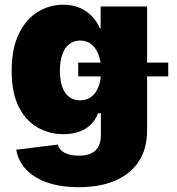

<svg xmlns="http://www.w3.org/2000/svg" viewBox="-20 -568 740 803"><path d="M310.1 214.8Q233.4 214.8 177.5 195.3Q121.6 175.8 88.6 140.4Q55.7 105 47.9 58.1L222.2 36.6Q225.1 50.8 236.6 61.3Q248 71.8 266.6 77.4Q285.2 83 309.6 83Q356 83 378.9 61.5Q401.9 40 401.9 -3.4V-94.2H389.6Q379.4 -65.9 359.1 -46.4Q338.9 -26.9 310.3 -16.8Q281.7 -6.8 245.1 -6.8Q185.5 -6.8 136.5 -35.2Q87.4 -63.5 58.1 -121.8Q28.8 -180.2 28.8 -271Q28.8 -366.2 59.3 -427.7Q89.8 -489.3 138.9 -518.8Q188 -548.3 244.1 -548.3Q283.2 -548.3 313.5 -535.2Q343.8 -522 365 -499.5Q386.2 -477.1 397.5 -449.7H400.9V-541H595.2V-23.4Q595.2 55.2 559.8 108.2Q524.4 161.1 460.7 188Q397 214.8 310.1 214.8ZM314.9 -148.4Q342.3 -148.4 361.8 -163.1Q381.3 -177.7 392.1 -205.6Q402.8 -233.4 402.8 -272Q402.8 -311 392.1 -339.4Q381.3 -367.7 361.8 -383.1Q342.3 -398.4 314.9 -398.4Q288.1 -398.4 269 -383.1Q250 -367.7 240.2 -339.4Q230.5 -311 230.5 -272Q230.5 -232.9 240.2 -205.1Q250 -177.2 269 -162.8Q288.1 -148.4 314.9 -148.4ZM307.1 -248.5V-306.2H683.6V-248.5Z"/></svg>

Font: Inter 17pt Black
Style: Regular
Weight: 900
Version: Version 4.001;git-66647c0bb